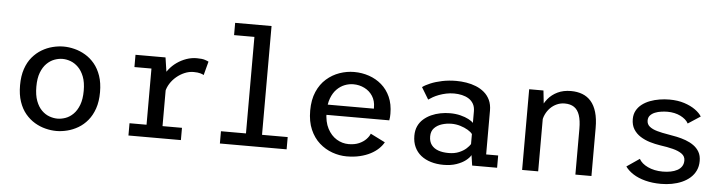

<svg xmlns="http://www.w3.org/2000/svg" viewBox="-46 -962 4493 1185"><g transform="rotate(5 2200.0 -369.5)"><path d="M327.5 11Q294.5 11 259.8 2.2Q225 -6.5 193 -25.5Q161 -44.5 135.2 -75.2Q109.5 -106 94.8 -149.5Q80 -193 80 -251Q80 -308.5 94.8 -352Q109.5 -395.5 135.2 -426Q161 -456.5 193 -475.5Q225 -494.5 259.8 -503.2Q294.5 -512 327.5 -512Q360.5 -512 395.2 -503.2Q430 -494.5 462.2 -475.5Q494.5 -456.5 520 -426Q545.5 -395.5 560.5 -352Q575.5 -308.5 575.5 -251Q575.5 -193 560.5 -149.5Q545.5 -106 520 -75.2Q494.5 -44.5 462.2 -25.5Q430 -6.5 395.2 2.2Q360.5 11 327.5 11ZM327.5 -65.5Q352.5 -65.5 378 -74.8Q403.5 -84 425.2 -105.5Q447 -127 460.8 -162.8Q474.5 -198.5 474.5 -251Q474.5 -303 460.8 -338.2Q447 -373.5 425.2 -395Q403.5 -416.5 378 -426Q352.5 -435.5 327.5 -435.5Q303 -435.5 277.2 -426Q251.5 -416.5 229.8 -395Q208 -373.5 194.5 -338.2Q181 -303 181 -251Q181 -198.5 194.5 -162.8Q208 -127 229.8 -105.5Q251.5 -84 277.2 -74.8Q303 -65.5 327.5 -65.5Z M773.5 0V-76H879V-424H773.5V-500H959.5L978 -376.5V-76H1098.5V0ZM976.5 -291 936.5 -307Q937.5 -339.5 949.8 -369.8Q962 -400 982.5 -426Q1003 -452 1030 -471Q1057 -490 1088.2 -501Q1119.5 -512 1152.5 -512Q1186 -512 1203.2 -506.2Q1220.5 -500.5 1226 -497L1203.5 -412Q1198.5 -416 1182.5 -420.8Q1166.5 -425.5 1140 -425.5Q1112 -425.5 1084.8 -414Q1057.5 -402.5 1034.8 -383.2Q1012 -364 996.8 -339.8Q981.5 -315.5 976.5 -291Z M1340 0V-76H1495V-674H1369V-750H1594.5V-76H1753.5V0Z M2126 11Q2081 11 2036.8 -4.8Q1992.5 -20.5 1956.5 -52.5Q1920.5 -84.5 1899 -134Q1877.5 -183.5 1877.5 -251Q1877.5 -318.5 1899 -368Q1920.5 -417.5 1956.8 -449.2Q1993 -481 2037.5 -496.5Q2082 -512 2128 -512Q2176 -512 2220 -497Q2264 -482 2298.2 -452.5Q2332.5 -423 2352.5 -378.5Q2372.5 -334 2372.5 -274.5Q2372.5 -265 2371.8 -253.5Q2371 -242 2369 -233.5H1956.5V-297H2268Q2268 -300 2268 -301.2Q2268 -302.5 2268 -305Q2268 -345.5 2249 -375Q2230 -404.5 2198.2 -420.2Q2166.5 -436 2129.5 -436Q2102.5 -436 2076 -425.8Q2049.5 -415.5 2027.5 -393.5Q2005.5 -371.5 1992.2 -336.2Q1979 -301 1979 -251.5Q1979 -190 2000.8 -148.8Q2022.5 -107.5 2057.2 -86.5Q2092 -65.5 2131.5 -65.5Q2168.5 -65.5 2195.5 -77.2Q2222.5 -89 2239.5 -106.8Q2256.5 -124.5 2262.5 -141.5L2353.5 -96Q2342 -75 2321.8 -55.8Q2301.5 -36.5 2272.8 -21.5Q2244 -6.5 2207.2 2.2Q2170.5 11 2126 11Z M2726 11Q2683.5 11 2647.8 0.2Q2612 -10.5 2586 -31.2Q2560 -52 2545.8 -82.5Q2531.5 -113 2531.5 -152.5Q2531.5 -186 2543.2 -211.8Q2555 -237.5 2576 -256Q2597 -274.5 2623.5 -286.5Q2650 -298.5 2679.5 -304.2Q2709 -310 2738.5 -310Q2774.5 -310 2804.2 -302.5Q2834 -295 2854.8 -284Q2875.5 -273 2884.5 -262.5V-334.5Q2884.5 -362 2873.5 -381Q2862.5 -400 2844 -411.5Q2825.5 -423 2802.2 -428.2Q2779 -433.5 2753.5 -433.5Q2728 -433.5 2704.5 -428.5Q2681 -423.5 2660.5 -415.8Q2640 -408 2624 -399Q2608 -390 2597 -382L2552.5 -455.5Q2570.5 -469 2601.5 -482Q2632.5 -495 2673.2 -503.5Q2714 -512 2760.5 -512Q2791 -512 2822.5 -507Q2854 -502 2882.8 -490.5Q2911.5 -479 2934.2 -459.8Q2957 -440.5 2970 -412.8Q2983 -385 2983 -347V-76H3057.5V0H2903L2893.5 -64Q2884.5 -47.5 2862.5 -30.2Q2840.5 -13 2806 -1Q2771.5 11 2726 11ZM2750.5 -64.5Q2788 -64.5 2815.2 -76Q2842.5 -87.5 2859.8 -103.2Q2877 -119 2884.5 -131.5V-193.5Q2875.5 -206 2855.2 -218Q2835 -230 2808.5 -238Q2782 -246 2755 -246Q2723.5 -246 2694.8 -237Q2666 -228 2647.5 -208.5Q2629 -189 2629 -157Q2629 -125 2644.2 -104.5Q2659.5 -84 2686.8 -74.2Q2714 -64.5 2750.5 -64.5Z M3212.5 0V-500H3301L3312 -397.5V0ZM3542.5 0V-282.5Q3542.5 -335.5 3531.2 -368.2Q3520 -401 3497.2 -416.2Q3474.5 -431.5 3439 -431.5Q3413.5 -431.5 3390.8 -421.5Q3368 -411.5 3350.2 -393.5Q3332.5 -375.5 3321.5 -352Q3310.5 -328.5 3309 -302L3281 -311Q3281 -348.5 3293.2 -384.2Q3305.5 -420 3329.2 -448.8Q3353 -477.5 3388.5 -494.5Q3424 -511.5 3471 -511.5Q3510 -511.5 3541.5 -499.5Q3573 -487.5 3595.5 -461.8Q3618 -436 3630 -395.2Q3642 -354.5 3642 -297.5V0Z M4073.5 11Q4020 11 3976 -0.5Q3932 -12 3900.5 -32.2Q3869 -52.5 3851.5 -77.5L3930.5 -131.5Q3938.5 -117 3952.2 -105.2Q3966 -93.5 3985 -84.5Q4004 -75.5 4027.2 -70.5Q4050.5 -65.5 4077.5 -65.5Q4103.5 -65.5 4126.5 -70Q4149.5 -74.5 4167.2 -84Q4185 -93.5 4195 -108.8Q4205 -124 4205 -145Q4205 -171 4184 -186.2Q4163 -201.5 4127.8 -210.5Q4092.5 -219.5 4048.5 -225.5Q4015.5 -230.5 3983.2 -240.2Q3951 -250 3924.2 -267Q3897.5 -284 3881.5 -309.8Q3865.5 -335.5 3865.5 -372.5Q3865.5 -402 3878 -425Q3890.5 -448 3912 -464.5Q3933.5 -481 3961.2 -491.5Q3989 -502 4019.8 -507Q4050.5 -512 4081 -512Q4132.5 -512 4173.2 -498.8Q4214 -485.5 4241.8 -465.5Q4269.5 -445.5 4282 -424.5L4205.5 -374.5Q4198.5 -388 4185.8 -399Q4173 -410 4156 -418.5Q4139 -427 4118.5 -431.5Q4098 -436 4075.5 -436Q4058 -436 4037.2 -433.2Q4016.5 -430.5 3998.5 -423.2Q3980.5 -416 3969 -403.5Q3957.5 -391 3957.5 -371.5Q3957.5 -348.5 3975 -334.2Q3992.5 -320 4022.8 -311.5Q4053 -303 4091 -297Q4116.5 -293 4145.2 -287Q4174 -281 4201.2 -271Q4228.5 -261 4250.8 -245.2Q4273 -229.5 4286.2 -206.5Q4299.5 -183.5 4299.5 -150.5Q4299.5 -117 4287 -90.8Q4274.5 -64.5 4252.5 -45.2Q4230.5 -26 4201.8 -13.5Q4173 -1 4140.2 5Q4107.5 11 4073.5 11Z"/></g></svg>

Font: Trispace Thin
Style: Regular
Weight: 400
Version: Version 1.210